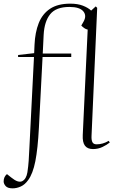

<svg xmlns="http://www.w3.org/2000/svg" viewBox="-54 -802 639 1051"><path d="M15 229Q-12 229 -23 216.5Q-34 204 -34 191Q-34 166 -16 151L8 170Q46 201 68 189.5Q90 178 96 141Q101 108 103 78Q105 48 107 5L132 -490H45V-501L133 -511L135 -557Q138 -625 158 -675.5Q178 -726 220 -754Q262 -782 331 -782Q371 -782 399.5 -771Q428 -760 445 -744L470 -767L478 -759L447 -57Q446 -35 452 -23.5Q458 -12 475 -12Q509 -12 541 -31L547 -22Q531 -9 507 2.5Q483 14 455 14Q425 14 411 -4.5Q397 -23 399 -63L426 -640Q416 -642 407.5 -648Q399 -654 391 -662L403 -683Q422 -716 402 -740Q382 -764 326 -764Q253 -764 221 -724.5Q189 -685 185 -612L180 -509H336V-490H179L159 -103Q153 12 139.5 80.5Q126 149 100 184Q82 209 59.5 219Q37 229 15 229Z"/></svg>

Font: Literata 72pt ExtraLight
Style: Italic
Weight: 200
Italic angle: -2°
Designer: Latin by Veronika Burian and Jose Scaglione. Greek by Irene Vlachou. Cyrillic by Vera Evstafieva
Foundry: TypeTogether
Version: Version 3.002